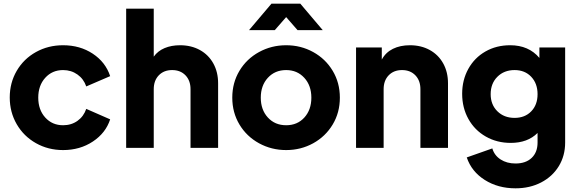

<svg xmlns="http://www.w3.org/2000/svg" viewBox="-20 -804 3148 1044"><path d="M33 -274Q33 -354 71 -419Q109 -484 175.5 -521Q242 -558 323 -558Q415 -558 484.5 -512Q554 -466 579 -390L449 -334Q435 -375 401 -399Q367 -423 323 -423Q264 -423 226 -381Q188 -339 188 -273Q188 -207 226 -165Q264 -123 323 -123Q368 -123 401.5 -147Q435 -171 449 -212L579 -155Q555 -81 485 -34.5Q415 12 323 12Q242 12 175.5 -25.5Q109 -63 71 -128.5Q33 -194 33 -274Z M666 -757H816V-496Q838 -527 875 -542.5Q912 -558 959 -558Q1020 -558 1067 -532Q1114 -506 1140 -459Q1166 -412 1166 -351V0H1016V-319Q1016 -366 988.5 -394.5Q961 -423 916 -423Q871 -423 843.5 -394.5Q816 -366 816 -319V0H666Z M1243 -273Q1243 -354 1282 -419Q1321 -484 1388.5 -521Q1456 -558 1536 -558Q1616 -558 1683 -521Q1750 -484 1789 -419Q1828 -354 1828 -273Q1828 -192 1789 -127Q1750 -62 1683 -25Q1616 12 1536 12Q1456 12 1388.5 -25Q1321 -62 1282 -127Q1243 -192 1243 -273ZM1536 -123Q1597 -123 1635 -165Q1673 -207 1673 -273Q1673 -339 1634.5 -381Q1596 -423 1536 -423Q1475 -423 1436.5 -381Q1398 -339 1398 -273Q1398 -207 1436.5 -165Q1475 -123 1536 -123ZM1456 -784H1613L1735 -640H1598L1536 -711L1474 -640H1334Z M1916 -546H2056V-480Q2077 -519 2116.5 -538.5Q2156 -558 2209 -558Q2270 -558 2317 -532Q2364 -506 2390 -459Q2416 -412 2416 -351V0H2266V-319Q2266 -366 2238.5 -394.5Q2211 -423 2166 -423Q2121 -423 2093.5 -394.5Q2066 -366 2066 -319V0H1916Z M2518 52 2657 3Q2668 41 2702 63Q2736 85 2783 85Q2839 85 2871 54.5Q2903 24 2903 -29V-81Q2849 -27 2757 -27Q2682 -27 2621.5 -61.5Q2561 -96 2527 -157Q2493 -218 2493 -294Q2493 -369 2526.5 -429.5Q2560 -490 2619.5 -524Q2679 -558 2754 -558Q2855 -558 2913 -489V-546H3053V-29Q3053 43 3018.5 99.5Q2984 156 2922.5 188Q2861 220 2783 220Q2688 220 2616 174.5Q2544 129 2518 52ZM2778 -163Q2834 -163 2868.5 -198.5Q2903 -234 2903 -292Q2903 -350 2868.5 -386.5Q2834 -423 2778 -423Q2721 -423 2684.5 -386.5Q2648 -350 2648 -292Q2648 -235 2684.5 -199Q2721 -163 2778 -163Z"/></svg>

Font: Eudoxus Sans ExtraBold
Style: Regular
Weight: 800
Designer: Stijn de Vries
Foundry: tokotype
Version: Version 2.005